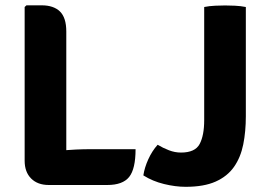

<svg xmlns="http://www.w3.org/2000/svg" viewBox="-20 -710 1034 740"><path d="M235.5 3H168Q125 3 100 -22Q75 -47 75 -90.5V-683L82 -689.5H140.5Q186.5 -689.5 211 -665.8Q235.5 -642 235.5 -588.5ZM502.5 -135Q502.5 -59 477.8 -28Q453 3 393.5 3H168L82 -113Q147.5 -124.5 211.8 -129.8Q276 -135 329 -135ZM587.5 -152Q608.5 -139.5 631.2 -130.8Q654 -122 677.5 -122Q732 -122 749.5 -155Q767 -188 767 -247V-683Q786.5 -687 809.8 -688Q833 -689 847.5 -689Q863.5 -689 885.5 -688Q907.5 -687 927.5 -683V-262Q927.5 -203 917.5 -153.2Q907.5 -103.5 882 -67Q856.5 -30.5 811.2 -10.2Q766 10 695.5 10Q656 10 612 -0.8Q568 -11.5 532.5 -34Q537 -64 551.5 -96Q566 -128 587.5 -152Z"/></svg>

Font: Signika
Style: Bold
Weight: 700
Designer: Anna Giedry
Foundry: Anna Giedry
Version: Version 2.001